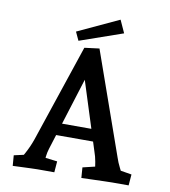

<svg xmlns="http://www.w3.org/2000/svg" viewBox="-95 -973 936 1059"><g transform="rotate(10 372.5 -443.5)"><path d="M48.1 5 43.5 -53.5 149.6 -77.3 77.2 -29.4Q92.5 -55.2 103.9 -76.2Q115.3 -97.3 124.5 -117.8Q133.6 -138.4 141.3 -160.6L324 -705L407 -715.6L610.2 -139.5Q618.5 -114.1 631.1 -89.3Q643.6 -64.5 654 -43.1L587.8 -80.8L701.4 -61.9L696.4 0H603.3Q591.3 0 560.9 1Q530.5 2 495.4 3Q460.3 4 432.5 5L428.2 -53.5L548.2 -82.3L503.6 -19.4Q497.6 -67.5 492.5 -96.5Q487.5 -125.5 477.6 -152.7L341.4 -580.9H372.5L228.6 -121.6Q222.3 -101.3 219.6 -79.1Q217 -56.9 216.3 -29.3L166.8 -76.3L285.2 -61.9L280.2 0H185.6Q173.6 0 149.2 1Q124.7 2 97.3 3Q69.8 4 48.1 5ZM226.5 -204V-271.5H493.5V-204ZM285.3 -737.4 263.2 -785 494.1 -892.4 526.3 -821.5Z"/></g></svg>

Font: Andada Pro
Style: Regular
Weight: 400
Designer: Carolina Giovagnoli
Foundry: Huerta Tipografica
Version: Version 3.003